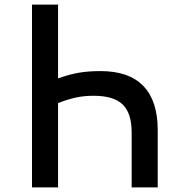

<svg xmlns="http://www.w3.org/2000/svg" viewBox="-20 -820 790 840"><path d="M556 0V-241Q556 -325 516.5 -363Q477 -401 390 -401Q348 -401 313 -393.5Q278 -386 234 -369V0H120V-800H234V-477Q281 -494 323 -501.5Q365 -509 420 -509Q544 -509 607 -444Q670 -379 670 -251V0Z"/></svg>

Font: Martian Mono VF sWd Rg
Style: Regular
Weight: 400
Width: 6
Monospace: yes
Designer: Roman Shamin
Foundry: Evil Martians
Version: Version 1.100